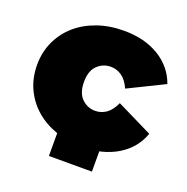

<svg xmlns="http://www.w3.org/2000/svg" viewBox="-120 -668 857 881"><g transform="rotate(20 309.0 -228.0)"><path d="M340 10Q269 10 209.5 -11Q150 -32 107.5 -69.5Q65 -107 41 -159Q17 -211 17 -274Q17 -336 41 -388Q65 -440 107.5 -477.5Q150 -515 209.5 -536Q269 -557 340 -557Q440 -557 511 -514Q582 -471 609 -395L434 -309Q417 -347 392.5 -364Q368 -381 339 -381Q301 -381 273.5 -354.5Q246 -328 246 -274Q246 -220 273.5 -193Q301 -166 339 -166Q368 -166 392.5 -183Q417 -200 434 -238L609 -152Q582 -76 511 -33Q440 10 340 10ZM421 -36V101H211V-36Z"/></g></svg>

Font: Montserrat-Alt1 Black
Style: Regular
Weight: 900
Designer: Differentunic
Foundry: Differentunic
Version: Version 7.222